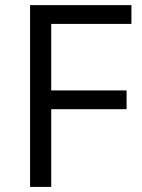

<svg xmlns="http://www.w3.org/2000/svg" viewBox="-20 -734 556 754"><path d="M181.2 0H98.1V-713.9H496.1V-640.1H181.2V-378.9H477.1V-305.2H181.2Z"/></svg>

Font: Zoram GWebM
Style: Regular
Weight: 400
Foundry: Ascender Corporation
Version: Version 1.000